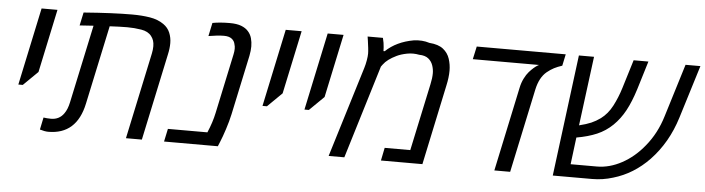

<svg xmlns="http://www.w3.org/2000/svg" viewBox="-43 -816 3645 993"><g transform="rotate(5 1779.5 -319.0)"><path d="M53.2 -228 138.7 -630.4H221.2L151.4 -301.8L76.2 -228Z M228.5 2Q210.9 2 184.6 -5.9L197.8 -69.3Q216.8 -66.4 236.8 -66.4Q279.8 -66.4 303.7 -100.6Q319.8 -122.6 327.6 -160.2L414.1 -564.9Q396 -564 378.2 -562.5Q360.4 -561 342.3 -560.1L356.9 -628.4Q508.3 -640.1 607.9 -640.1Q658.7 -640.1 700.7 -633.3Q742.7 -626.5 772.5 -605.5Q796.4 -588.9 806.9 -563.5Q817.4 -538.1 817.4 -509.8Q817.4 -481.4 810.1 -449.7L714.4 0H631.8L727.1 -447.8Q731.4 -467.8 731.4 -485.8Q731.4 -502.9 727.1 -515.6Q722.7 -528.3 714.8 -538.1Q697.8 -560.5 661.6 -566.4Q625.5 -572.3 588.9 -572.3Q569.3 -572.3 546.4 -571.5Q523.4 -570.8 497.6 -569.3L410.2 -160.2Q376 2 228.5 2Z M829.6 0 843.8 -66.9H1048.8Q1072.3 -121.6 1082.5 -170.9L1148.4 -480.5Q1151.9 -497.1 1151.9 -509.8Q1151.9 -522.9 1148.9 -531.2Q1146 -549.3 1131.8 -560.5Q1117.7 -571.8 1090.8 -571.8Q1059.1 -571.8 1010.7 -563.5L1025.4 -632.8Q1064 -640.1 1114.7 -640.1Q1151.9 -640.1 1175 -631.1Q1198.2 -622.1 1211.4 -606.9Q1225.1 -591.8 1230.7 -571.5Q1236.3 -551.3 1236.3 -529.3Q1236.3 -507.3 1231 -480.5L1165 -170.9Q1157.2 -134.8 1143.3 -92Q1129.4 -49.3 1119.1 -24.9L1108.9 0Z M1320.8 -228 1406.2 -630.4H1488.8L1418.9 -301.8L1343.8 -228Z M1538.6 -228 1624 -630.4H1706.5L1636.7 -301.8L1561.5 -228Z M1684.1 0 1828.1 -469.2Q1834 -488.3 1837.6 -509.5Q1841.3 -530.8 1841.3 -545.4Q1841.3 -556.2 1839.1 -575Q1836.9 -593.8 1834.5 -610.6Q1832 -627.4 1831.1 -632.8H1910.6Q1917.5 -605.5 1918.5 -585Q1919.4 -573.7 1919.4 -564.9H1925.8Q1981.9 -618.2 2070.3 -633.8Q2114.7 -640.1 2152.3 -627.9Q2199.2 -624.5 2224.4 -604.5Q2249.5 -584.5 2259 -554.7Q2268.6 -524.9 2268.6 -493.7Q2268.6 -458 2258.8 -414.6L2170.9 0H1955.6L1969.2 -66.9H2102.1L2176.3 -414.6Q2183.6 -447.3 2183.6 -473.1Q2183.6 -493.7 2176.5 -514.2Q2169.4 -534.7 2152.6 -548.1Q2135.7 -561.5 2105.5 -562Q2072.8 -568.4 2041.7 -562.3Q2010.7 -556.2 1989.3 -545.9Q1941.4 -522.9 1921.4 -495.1L1913.1 -483.9L1765.6 0Z M2544.4 0 2637.2 -437Q2642.6 -463.4 2653.6 -485.6Q2664.6 -507.8 2677.2 -522Q2701.2 -548.8 2720.7 -560.1L2727.1 -563.5H2383.3L2397.9 -630.4H2859.9L2847.2 -570.3Q2823.2 -562.5 2805.7 -553.5Q2788.1 -544.4 2769.5 -529.3Q2732.9 -499 2719.2 -436L2626.5 0Z M2847.7 0 2928.2 -630.4H3006.8L2960.4 -270.5Q2998.5 -279.8 3022.7 -290.3Q3046.9 -300.8 3069.8 -317.4Q3105.5 -343.8 3128.4 -387.7Q3151.4 -431.6 3167 -482.4L3212.4 -630.4H3289.1L3244.1 -482.9Q3223.1 -416 3198.2 -370.1Q3173.3 -324.2 3138.2 -290Q3102.5 -255.4 3057.4 -236.1Q3012.2 -216.8 2952.1 -206.5L2934.6 -66.4H3070.8Q3136.2 -66.4 3200.4 -101.3Q3264.6 -136.2 3314.5 -198.2Q3370.1 -265.6 3397.5 -356.4L3481.9 -630.4H3559.1L3474.1 -355.5Q3433.1 -223.1 3345.2 -130.9Q3264.2 -46.9 3160.2 -16.6Q3107.4 0 3051.3 0Z"/></g></svg>

Font: Open Sans
Style: Italic
Weight: 400
Italic angle: -12°
Designer: Monotype Design Team
Foundry: Monotype Imaging Inc.
Version: Version 3.000; ttfautohint (v1.8.4)